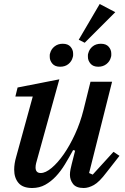

<svg xmlns="http://www.w3.org/2000/svg" viewBox="-20 -929 626 961"><path d="M141 12Q94 12 72.5 -13.5Q51 -39 51 -80Q51 -95 53.5 -111Q56 -127 61 -144L144 -446H57L68 -491L277 -532L161 -113Q158 -101 158 -91Q158 -63 184 -63Q208 -63 238.5 -88.5Q269 -114 299 -157Q329 -200 355.5 -257.5Q382 -315 398 -379L433 -520H541L426 -63L444 -55L548 -169L578 -149L513 -66Q477 -18 450 -3Q423 12 399 12Q361 12 345.5 -8.5Q330 -29 330 -54Q330 -67 333 -82Q336 -97 339 -108L356 -175L346 -178Q326 -141 305 -106.5Q284 -72 259.5 -46Q235 -20 206 -4Q177 12 141 12ZM281 -595Q255 -595 242 -610.5Q229 -626 229 -644Q229 -649 229 -653.5Q229 -658 231 -663Q236 -683 253 -696.5Q270 -710 294 -710Q320 -710 333 -695Q346 -680 346 -661Q346 -657 346 -652.5Q346 -648 344 -642Q339 -622 322.5 -608.5Q306 -595 281 -595ZM472 -595Q446 -595 433 -610.5Q420 -626 420 -644Q420 -649 420 -653.5Q420 -658 422 -663Q427 -683 443.5 -696.5Q460 -710 485 -710Q511 -710 524 -695Q537 -680 537 -661Q537 -657 537 -652.5Q537 -648 535 -642Q530 -622 513 -608.5Q496 -595 472 -595ZM374 -730 479 -909 557 -868 404 -715Z"/></svg>

Font: IBM Plex Serif Medm
Style: Italic
Weight: 500
Italic angle: -14°
Designer: Mike Abbink, Paul van der Laan, Pieter van Rosmalen
Foundry: Bold Monday
Version: Version 3.001